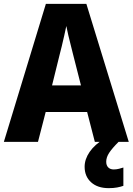

<svg xmlns="http://www.w3.org/2000/svg" viewBox="-20 -736 688 996"><path d="M472 0 432 -155H217L177 0H0L218 -716H428L648 0ZM360 -450Q355 -471 348 -498Q341 -525 334.5 -552.5Q328 -580 324 -601Q320 -581 313.5 -552.5Q307 -524 300.5 -496.5Q294 -469 289 -451L250 -293H400ZM531 103Q531 122 541.5 132.5Q552 143 570 143Q584 143 597.5 139.5Q611 136 620 133V228Q606 233 587.5 236.5Q569 240 544 240Q486 240 452.5 209.5Q419 179 419 129Q419 90 445 52Q471 14 523 -18L595 0Q562 33 546.5 56.5Q531 80 531 103Z"/></svg>

Font: Noto Sans Gujarati SemiCondensed ExtraBold
Style: Regular
Weight: 800
Width: 4
Designer: Jelle Bosma - Monotype Design Team, Universal Thirst
Foundry: Monotype Imaging Inc.
Version: Version 2.106; ttfautohint (v1.8.4.7-5d5b)